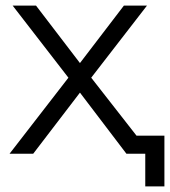

<svg xmlns="http://www.w3.org/2000/svg" viewBox="-20 -546 604 682"><path d="M564 -64H465L304 -270L502 -526H420L264 -322L108 -526H25L223 -270L14 0H98L264 -217L429 0H496V116H564Z"/></svg>

Font: Montserrat-Alt1
Style: Regular
Weight: 400
Designer: Differentunic
Foundry: Differentunic
Version: Version 7.222